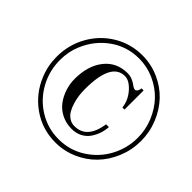

<svg xmlns="http://www.w3.org/2000/svg" viewBox="-173 -939 1165 1165"><g transform="rotate(45 410.0 -356.0)"><path d="M126 -488.8Q100.1 -428.7 100.1 -356Q100.1 -263.2 144 -183.6Q188 -104 264.9 -56.9Q341.8 -9.8 434.1 -9.8Q528.3 -9.8 605.7 -58.8Q683.1 -107.9 725.6 -187Q768.1 -266.1 768.1 -356Q768.1 -425.3 741.7 -489.3Q715.3 -553.2 670.9 -599.9Q626.5 -646.5 564.5 -674.3Q502.4 -702.1 434.1 -702.1Q329.1 -702.1 247.3 -643.1Q165.5 -584 126 -488.8ZM100.1 -210.9Q71.8 -279.3 71.8 -356Q71.8 -458.5 120.1 -544.4Q168.5 -630.4 251.7 -680.2Q335 -730 434.1 -730Q509.8 -730 577.4 -700Q645 -669.9 692.6 -619.4Q740.2 -568.8 768.1 -500Q795.9 -431.2 795.9 -356Q795.9 -279.3 767.3 -210Q738.8 -140.6 690.4 -90.6Q642.1 -40.5 575.2 -11.2Q508.3 18.1 434.1 18.1Q320.8 18.1 231.2 -45.2Q141.6 -108.4 100.1 -210.9ZM244.1 -337.9Q244.1 -451.2 299.1 -520.5Q354 -589.8 448.2 -589.8Q488.3 -589.8 529.8 -557.1Q540 -549.8 549.8 -549.8Q558.1 -549.8 564.9 -560.8Q571.8 -571.8 571.8 -584H589.8V-419.9H571.8Q565.9 -476.1 526.1 -521Q486.3 -565.9 448.2 -565.9Q332 -565.9 332 -337.9Q332 -312 335.2 -286.1Q338.4 -260.3 346.7 -232.2Q355 -204.1 367.2 -182.6Q379.4 -161.1 399.9 -147.5Q420.4 -133.8 445.8 -133.8Q552.7 -133.8 574.2 -277.8H598.1Q596.2 -248 586.7 -219.7Q577.1 -191.4 559.6 -166Q542 -140.6 512.5 -125.2Q482.9 -109.9 445.8 -109.9Q397.5 -109.9 357.9 -129.9Q318.4 -149.9 294.2 -182.9Q270 -215.8 257.1 -255.9Q244.1 -295.9 244.1 -337.9Z"/></g></svg>

Font: Flanker Steampunk
Style: Italic
Weight: 400
Italic angle: -12°
Designer: Alexey Kryukov, Leonardo Di Lena
Foundry: Alexey Kryukov, Leonardo Di Lena
Version: 1.210